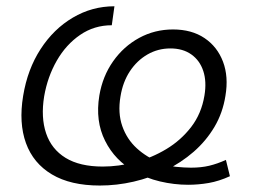

<svg xmlns="http://www.w3.org/2000/svg" viewBox="-20 -571 805 603"><path d="M293.5 11.7Q201.7 11.7 143.1 -23.2Q84.5 -58.1 61.5 -121.6Q38.6 -185.1 52.7 -270Q66.4 -353.5 107.4 -416.7Q148.4 -480 208.7 -515.6Q269 -551.3 339.4 -551.3L331.1 -491.7Q275.9 -491.7 231.7 -461.4Q187.5 -431.2 158.4 -380.6Q129.4 -330.1 118.7 -268.6Q107.9 -202.1 124.8 -152.3Q141.6 -102.5 186 -75.2Q230.5 -47.9 302.7 -47.9Q352.5 -47.9 404.5 -61.5Q456.5 -75.2 502.4 -102.8Q548.3 -130.4 580.6 -172.4Q612.8 -214.4 622.1 -271Q629.4 -314.9 618.4 -348.1Q607.4 -381.3 580.8 -400.1Q554.2 -418.9 515.1 -418.9Q476.1 -418.9 443.1 -399.9Q410.2 -380.9 387.9 -347.2Q365.7 -313.5 358.4 -268.1Q349.6 -216.3 364 -175Q378.4 -133.8 409.7 -105.2Q440.9 -76.7 482.9 -60.5Q505.9 -49.8 532.7 -47.1Q559.6 -44.4 579.6 -44.4Q611.8 -44.4 637.2 -50.5Q662.6 -56.6 689.5 -68.8L702.1 -17.6Q668 -2 635.5 3.7Q603 9.3 570.8 9.3Q526.9 9.3 482.4 -1.2Q438 -11.7 402.8 -32.7Q341.3 -66.4 310.1 -128.7Q278.8 -190.9 292 -271Q302.2 -331.5 335.2 -378.4Q368.2 -425.3 417 -451.9Q465.8 -478.5 523.4 -478.5Q582 -478.5 622.3 -451.4Q662.6 -424.3 680.4 -377.2Q698.2 -330.1 688 -270Q679.7 -216.8 653.6 -172.6Q627.4 -128.4 588.1 -94.2Q548.8 -60.1 500.7 -36.4Q452.6 -12.7 399.7 -0.5Q346.7 11.7 293.5 11.7Z"/></svg>

Font: Inter 16pt Light
Style: Italic
Weight: 300
Italic angle: -9.3988°
Version: Version 4.001;git-66647c0bb